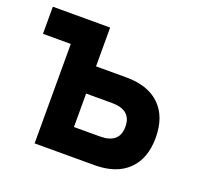

<svg xmlns="http://www.w3.org/2000/svg" viewBox="-97 -628 779 738"><g transform="rotate(20 293.0 -259.0)"><path d="M113.8 0V-406.7H0V-517.6H234.4V-358.9H358.4Q447.3 -358.9 495.6 -312Q543.9 -265.1 543.9 -179.2Q543.9 -93.8 495.6 -46.9Q447.3 0 358.4 0ZM234.4 -110.8H340.3Q419.9 -110.8 419.9 -179.2Q419.9 -247.6 340.3 -247.6H234.4Z"/></g></svg>

Font: Cascadia Mono PL SemiBold
Style: Regular
Weight: 600
Monospace: yes
Designer: Aaron Bell
Foundry: Saja Typeworks
Version: Version 2404.023; ttfautohint (v1.8.4)